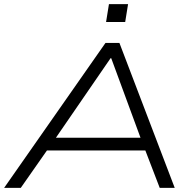

<svg xmlns="http://www.w3.org/2000/svg" viewBox="-20 -914 947 934"><path d="M0 0 493 -705H561L830 0H757L679 -203L715 -182H172L223 -203L81 0ZM518 -631 241 -228 208 -244H699L669 -229L521 -631ZM496 -807 510 -894H603L589 -807Z"/></svg>

Font: Nunito Sans 10pt Expanded Light
Style: Italic
Weight: 300
Width: 7
Italic angle: -9°
Designer: Vernon Adams
Foundry: Vernon Adams
Version: Version 3.101;gftools[0.9.27]